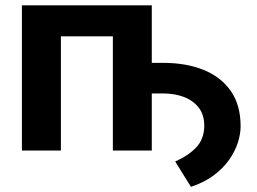

<svg xmlns="http://www.w3.org/2000/svg" viewBox="-20 -566 965 722"><path d="M441.4 -214.6V-329.6H592.9Q678.9 -329.8 744.7 -303.5Q810.6 -277.1 847.7 -224.1Q884.8 -171 884.8 -91.4Q884.8 -62.2 874.3 -29.3Q863.8 3.5 841.3 35.4Q818.8 67.2 783.4 93.6Q747.9 120.1 698 136.5L638.8 41.3Q689.5 18.7 718.4 -12.3Q747.3 -43.3 748.1 -91.4Q748.6 -132.6 728.3 -159.9Q707.9 -187.2 672.6 -200.9Q637.4 -214.6 592.9 -214.6ZM550.8 -545.9V0H404.4V-429.5H209V0H62.4V-545.9Z"/></svg>

Font: Inter Variable LoSnoCo
Style: Regular
Weight: 400
Designer: Rasmus Andersson
Foundry: rsms
Version: Version 4.000;git-a52131595; featfreeze: case,dlig,ss01,ss02